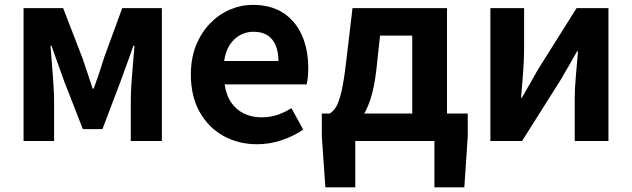

<svg xmlns="http://www.w3.org/2000/svg" viewBox="-20 -594 2663 809"><path d="M79.3 0V-559.8H246.1L327.6 -348.7Q339.2 -314.7 349.7 -283.4Q360.2 -252.1 370.1 -221H375.1Q386.2 -252.1 396.9 -283.4Q407.6 -314.7 417.8 -348.7L495 -559.8H662V0H531.1V-172.9Q531.1 -201.5 533.9 -243.4Q536.8 -285.4 540.5 -328.1Q544.2 -370.9 546.8 -401.4H542Q530 -365.6 515 -325.5Q500 -285.5 488 -250.9L411.6 -49.9H329.1L250.7 -250.9Q238.7 -285.5 223.7 -325.9Q208.7 -366.4 196.9 -401.4H192.7Q195.3 -370.9 198.6 -328.1Q202 -285.4 204.9 -243.4Q207.9 -201.5 207.9 -172.9V0Z M1063.4 13.8Q984.9 13.8 921.7 -21.2Q858.5 -56.1 821.4 -121.9Q784.2 -187.7 784.2 -279.9Q784.2 -348.1 805.8 -402.2Q827.4 -456.3 864.6 -494.8Q901.8 -533.2 948.5 -553.4Q995.3 -573.5 1044.7 -573.5Q1122.1 -573.5 1174 -539.3Q1225.9 -505.1 1252.4 -444.7Q1278.8 -384.4 1278.8 -306.4Q1278.8 -285.9 1276.9 -267.6Q1274.9 -249.4 1272.1 -238.4H926.7Q932.9 -192.8 954.2 -162.1Q975.4 -131.4 1008.1 -115.5Q1040.8 -99.6 1082.6 -99.6Q1116.6 -99.6 1147 -109.4Q1177.3 -119.3 1208.1 -138.2L1257.6 -47.9Q1216.7 -19.8 1166 -3Q1115.4 13.8 1063.4 13.8ZM924.4 -336.9H1153.3Q1153.3 -393.2 1127.4 -426.7Q1101.6 -460.2 1047.1 -460.2Q1018 -460.2 992.2 -446.4Q966.4 -432.6 948.4 -405.4Q930.4 -378.2 924.4 -336.9Z M1477 0V195.2H1350.9L1336 -20V-115.7H1950.9V-20L1936.5 195.2H1810.4V0ZM1717 -43.2V-444.1H1581.4L1565.6 -298.5Q1557.3 -226 1540.8 -175.5Q1524.2 -125.1 1500.8 -93.8Q1477.4 -62.5 1448.2 -47.7Q1419 -32.8 1385.1 -30.5L1369 -115.7Q1383.7 -123.9 1395.4 -142.5Q1407.2 -161 1418 -204.9Q1428.7 -248.9 1438.2 -330.9L1465.3 -559.8H1863.5V-43.2Z M2046.3 0V-559.8H2188.3V-383.2Q2188.3 -340.9 2184.1 -287.8Q2179.9 -234.6 2175.5 -182.4H2179Q2193.6 -208.2 2213.2 -241.8Q2232.7 -275.5 2246.4 -300.5L2409.4 -559.8H2543.7V0H2401.6V-176.4Q2401.6 -218.8 2406.3 -272Q2411 -325.2 2415.4 -377.4H2411.2Q2396.7 -352.4 2377.4 -317.9Q2358.2 -283.5 2343.5 -259.3L2179.8 0Z"/></svg>

Font: Noto Sans SC Thin
Style: Regular
Weight: 100
Designer: Ryoko NISHIZUKA 西塚涼子 (kana, bopomofo & ideographs); Paul D. Hunt (Latin, Greek & Cyrillic); Sandoll Communications 산돌커뮤니
Foundry: Adobe
Version: Version 2.004-H2;hotconv 1.0.118;makeotfexe 2.5.65603